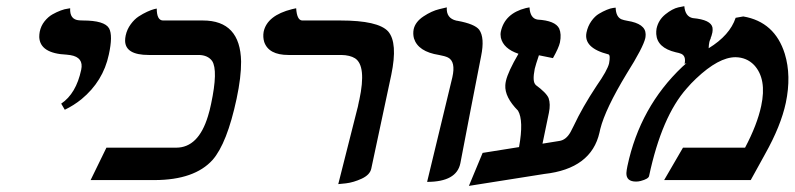

<svg xmlns="http://www.w3.org/2000/svg" viewBox="-20 -589 2599 628"><path d="M191.9 -230 180.2 -250Q229 -282.7 245.6 -360.8Q254.4 -401.4 210.4 -408.7Q204.1 -409.7 198.2 -410.2Q110.8 -414.1 108.4 -467.8Q108.4 -476.6 109.9 -484.9Q113.8 -504.4 125.7 -519.3Q137.7 -534.2 151.6 -542Q165.5 -549.8 178.7 -554.7Q191.9 -559.6 200.7 -560.5L209.5 -562Q207.5 -524.9 238.8 -522.5Q244.1 -522 251 -522Q322.3 -522 336.9 -496.1Q349.6 -472.2 335.9 -410.2Q317.4 -323.2 246.6 -264.6Q221.2 -244.1 191.9 -230Z M670.4 -249Q693.8 -358.9 673.8 -389.6Q659.7 -408.7 630.4 -409.2H466.3Q390.1 -409.2 389.2 -455.6Q389.2 -464.4 391.1 -473.1Q395.5 -493.2 407.5 -509.5Q419.4 -525.9 433.6 -535.2Q447.8 -544.4 461.2 -550.5Q474.6 -556.6 483.9 -559.1L492.7 -561Q492.7 -522.9 512.7 -522H643.6Q766.1 -522 768.6 -387.7Q769 -336.9 753.9 -266.1Q722.7 -120.1 675.3 -65.9Q616.2 -0.5 486.3 0H276.4L328.1 -106H556.2Q628.9 -106 660.2 -209Q666 -227.5 670.4 -249Z M1086.4 13.2 1149.4 -235.8Q1149.4 -235.8 1149.9 -236.8V-238.3L1150.4 -239.3V-240.2L1150.9 -241.2V-242.2L1151.4 -243.2V-244.1V-245.6L1151.9 -246.6V-247.6L1152.3 -248.5V-249.5L1152.8 -250.5V-251.5L1153.3 -252.4V-253.9V-254.9L1153.8 -255.9V-256.8L1154.3 -257.8V-258.8L1154.8 -259.8V-260.7L1155.3 -262.2Q1179.2 -374 1141.1 -398.4Q1124.5 -408.7 1096.2 -409.2H923.3Q858.9 -409.2 844.2 -451.7Q839.4 -467.8 842.3 -484.9Q853.5 -538.6 935.5 -559.1Q935.5 -559.1 948.7 -562Q951.2 -522.9 968.3 -522H1093.3Q1216.8 -522 1249.5 -486.3Q1281.7 -449.2 1259.8 -344.2L1194.3 -37.1Q1189.9 -17.1 1163.1 -4.6Q1136.2 7.8 1111.3 10.7Z M1377 5.9 1459.5 -335.9Q1471.2 -387.7 1445.3 -400.9Q1435.1 -405.8 1416 -409.2Q1347.7 -419.9 1334 -463.4Q1330.1 -478 1333 -493.2Q1338.4 -517.6 1365.2 -535.4Q1392.1 -553.2 1417 -559.1L1441.4 -564.9Q1439 -529.3 1472.7 -521.5Q1474.6 -521 1476.1 -521Q1532.7 -510.7 1547.4 -491.7Q1565.9 -465.8 1553.7 -405.8Q1542 -346.7 1519 -228Q1496.6 -111.8 1485.8 -55.2Q1473.6 5.9 1377 5.9Z M1809.1 -127.9Q1831.5 -130.9 1846.2 -157.2Q1850.6 -165 1856.9 -178.2Q1884.8 -237.8 1931.2 -308.1Q1966.8 -358.9 1972.2 -381.8Q1977.1 -408.7 1970.2 -411.1Q1887.7 -432.1 1898.4 -482.9Q1902.8 -503.9 1914.3 -520Q1925.8 -536.1 1939 -543.9Q1952.1 -551.8 1964.6 -556.9Q1977.1 -562 1985.4 -563L1993.7 -564Q1994.6 -533.7 2012.7 -525.9Q2020.5 -522.9 2031.7 -521Q2091.3 -511.7 2091.8 -477.1Q2091.8 -470.7 2090.8 -464.8Q2084 -434.1 2029.8 -348.1Q1960 -232.9 1943.4 -167Q1941.9 -161.1 1940.9 -155.8Q1914.1 -37.1 1760.3 -20Q1724.1 -14.2 1637 -0.5Q1549.8 13.2 1513.7 19L1558.6 -88.9L1677.7 -107.9Q1693.4 -194.8 1674.3 -227.1Q1630.4 -271.5 1632.8 -310.5Q1633.3 -317.9 1634.8 -324.2Q1641.6 -354.5 1675.8 -413.1Q1626.5 -429.7 1618.2 -465.8Q1616.2 -476.6 1618.2 -485.8Q1630.9 -544.9 1699.7 -562.5Q1699.7 -562.5 1711.9 -564.9Q1713.9 -528.8 1738.3 -524.9Q1796.4 -521.5 1809.1 -495.6Q1816.9 -477.5 1811.5 -450.2Q1807.6 -432.6 1788.6 -398.9Q1765.1 -403.8 1742.7 -408.2Q1732.4 -377.9 1729 -363.8Q1720.7 -321.8 1731.9 -312H1731Q1767.1 -285.6 1774.4 -268.1Q1781.2 -248.5 1775.4 -220.2L1754.4 -119.1Q1763.7 -120.6 1781.7 -123.5Q1800.3 -126.5 1809.1 -127.9Z M2386.2 -530.8 2411.1 -535.2Q2514.2 -517.6 2546.9 -413.1Q2568.8 -341.3 2550.3 -252.9Q2534.2 -177.2 2482.4 -85Q2475.1 -71.3 2459 -42.5Q2442.9 -13.2 2435.5 0H2152.3L2213.9 -106H2417Q2456.5 -180.7 2469.7 -242.2Q2488.8 -331.1 2446.3 -376.5Q2421.9 -401.4 2385.7 -401.9Q2330.6 -401.9 2256.8 -332Q2240.2 -316.4 2226.1 -299.8Q2144.5 -208 2103 -13.2Q2101.1 -3.9 2075.7 2.9Q2067.9 4.9 2060.5 4.9Q2028.3 4.9 2028.8 -22.9Q2029.3 -32.2 2032.2 -45.9Q2073.2 -239.3 2211.9 -370.6Q2219.2 -377.4 2225.6 -382.8L2219.2 -379.9Q2224.6 -405.8 2208 -413.1Q2201.2 -416 2190.4 -418Q2129.4 -432.6 2126.5 -477.5Q2126 -486.3 2127.4 -495.1Q2133.3 -523.4 2156.2 -542Q2179.2 -560.5 2198.7 -564.9L2218.3 -568.8Q2221.2 -534.7 2246.1 -529.8Q2305.7 -524.4 2310.5 -498.5Q2311.5 -490.7 2310.1 -482.9Q2307.1 -469.7 2304.2 -463.9L2305.2 -464.8Q2301.3 -456.5 2300.3 -452.1Q2298.3 -442.9 2297.9 -431.2Q2367.2 -473.6 2386.2 -530.8Z"/></svg>

Font: Linux Libertine Slanted O
Style: Bold Slanted
Weight: 700
Designer: Philipp H. Poll
Foundry: Philipp H. Poll
Version: Version 5.0.0